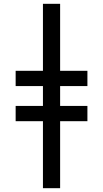

<svg xmlns="http://www.w3.org/2000/svg" viewBox="-20 -843 540 1006"><path d="M205 143V-208H62V-288H205V-392H62V-472H205V-823H295V-472H438V-392H295V-288H438V-208H295V143Z"/></svg>

Font: Iosevka SS04 Medium
Style: Regular
Weight: 500
Monospace: yes
Designer: Belleve Invis
Foundry: Belleve Invis
Version: Version 19.0.0; ttfautohint (v1.8.4)